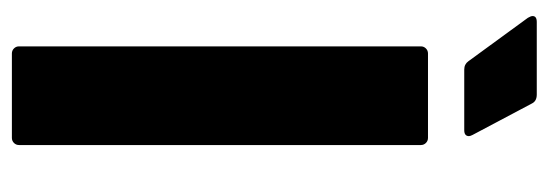

<svg xmlns="http://www.w3.org/2000/svg" viewBox="-320 -603 923 323"><g transform="rotate(90 141.5 -441.5)"><path d="M70 -700H212Q217 -700 220.5 -696.5Q224 -693 224 -688V-12Q224 -7 220.5 -3.5Q217 0 212 0H70Q65 0 61.5 -3.5Q58 -7 58 -12V-688Q58 -693 61.5 -696.5Q65 -700 70 -700ZM83 -768 10 -868Q7 -873 7 -876Q7 -883 17 -883H139Q150 -883 154 -875L207 -775Q209 -771 209 -769Q209 -761 199 -761H97Q88 -761 83 -768Z"/></g></svg>

Font: BARLOWEXTRABOLD
Style: Regular
Weight: 800
Designer: Jeremy Tribby
Foundry: Tribby Type
Version: Version 1.422